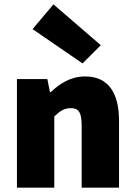

<svg xmlns="http://www.w3.org/2000/svg" viewBox="-20 -864 622 884"><path d="M58 0H230V-328C256 -352 274 -366 306 -366C340 -366 356 -350 356 -286V0H528V-308C528 -432 482 -512 372 -512C304 -512 254 -478 214 -440H210L198 -500H58ZM360 -572 444 -656 226 -844 130 -730Z"/></svg>

Font: Source Sans Pro Black
Style: Regular
Weight: 900
Designer: Paul D. Hunt
Foundry: Adobe Systems Incorporated
Version: Version 3.006;hotconv 1.0.111;makeotfexe 2.5.65597